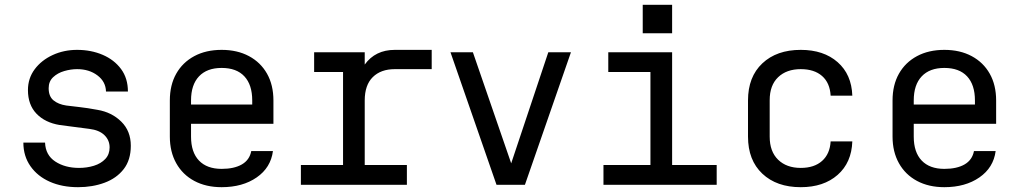

<svg xmlns="http://www.w3.org/2000/svg" viewBox="-20 -767 4240 797"><path d="M304 10Q238 10 187 -12.5Q136 -35 106.5 -77Q77 -119 77 -175H167Q169 -123 209.5 -96.5Q250 -70 308 -70Q341 -70 370 -79Q399 -88 417 -107Q435 -126 435 -155Q435 -185 413.5 -206Q392 -227 351 -232Q320 -236 289.5 -240Q259 -244 228 -248Q167 -258 131.5 -295Q96 -332 96 -393Q96 -442 124 -479.5Q152 -517 198.5 -538.5Q245 -560 300 -560Q358 -560 406 -539.5Q454 -519 482.5 -480.5Q511 -442 511 -387H420Q419 -428 384.5 -454Q350 -480 300 -480Q274 -480 246.5 -472Q219 -464 200.5 -446.5Q182 -429 182 -401Q182 -367 202 -350.5Q222 -334 255 -329Q278 -326 310 -322.5Q342 -319 385 -311Q444 -301 483.5 -262Q523 -223 523 -162Q523 -103 493.5 -65Q464 -27 414 -8.5Q364 10 304 10Z M900 10Q835 10 786.5 -16Q738 -42 711.5 -89.5Q685 -137 685 -200V-350Q685 -414 711.5 -461Q738 -508 786.5 -534Q835 -560 900 -560Q965 -560 1013.5 -534Q1062 -508 1088.5 -461Q1115 -414 1115 -350V-253H773V-200Q773 -135 806 -100.5Q839 -66 900 -66Q952 -66 984 -84.5Q1016 -103 1023 -140H1113Q1104 -71 1045.5 -30.5Q987 10 900 10ZM773 -333H1027V-350Q1027 -415 994.5 -450Q962 -485 900 -485Q839 -485 806 -450Q773 -415 773 -350Z M1229 0V-82H1404V-468H1284V-550H1494V-499Q1538 -560 1619 -560H1772V-480H1619Q1561 -480 1527.5 -447Q1494 -414 1494 -350V-82H1669V0Z M2041 0 1850 -550H1943L2102 -89L2256 -550H2350L2159 0Z M2485 0V-82H2680V-468H2505V-550H2770V-82H2955V0ZM2648 -747H2770V-629H2648Z M3304 10Q3204 10 3144.5 -46Q3085 -102 3085 -200V-350Q3085 -448 3144.5 -504Q3204 -560 3304 -560Q3399 -560 3457 -509Q3515 -458 3518 -370H3428Q3425 -423 3392.5 -451.5Q3360 -480 3304 -480Q3245 -480 3210 -446.5Q3175 -413 3175 -351V-200Q3175 -138 3210 -104Q3245 -70 3304 -70Q3360 -70 3392.5 -99Q3425 -128 3428 -180H3518Q3515 -92 3457 -41Q3399 10 3304 10Z M3900 10Q3835 10 3786.5 -16Q3738 -42 3711.5 -89.5Q3685 -137 3685 -200V-350Q3685 -414 3711.5 -461Q3738 -508 3786.5 -534Q3835 -560 3900 -560Q3965 -560 4013.5 -534Q4062 -508 4088.5 -461Q4115 -414 4115 -350V-253H3773V-200Q3773 -135 3806 -100.5Q3839 -66 3900 -66Q3952 -66 3984 -84.5Q4016 -103 4023 -140H4113Q4104 -71 4045.5 -30.5Q3987 10 3900 10ZM3773 -333H4027V-350Q4027 -415 3994.5 -450Q3962 -485 3900 -485Q3839 -485 3806 -450Q3773 -415 3773 -350Z"/></svg>

Font: Tiny
Style: Regular
Weight: 400
Designer: Philipp Nurullin, Konstantin Bulenkov
Foundry: JetBrains
Version: Version 2.251; ttfautohint (v1.8.4.7-5d5b)